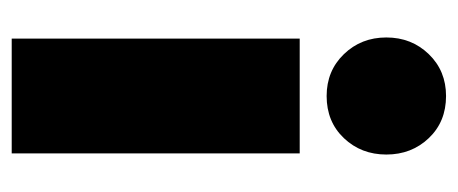

<svg xmlns="http://www.w3.org/2000/svg" viewBox="-247 -535 782 328"><g transform="rotate(90 144.0 -371.0)"><path d="M144 -538Q101 -538 72.5 -567.5Q44 -597 44 -640Q44 -683 72.5 -712.5Q101 -742 144 -742Q188 -742 216 -712.5Q244 -683 244 -640Q244 -597 216 -567.5Q188 -538 144 -538ZM46 0V-492H242V0Z"/></g></svg>

Font: Outfit Black
Style: Regular
Weight: 900
Designer: Rodrigo Fuenzalida
Foundry: fragTYPE
Version: Version 1.100; ttfautohint (v1.8.4.7-5d5b)